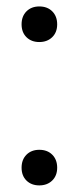

<svg xmlns="http://www.w3.org/2000/svg" viewBox="-20 -569 244 596"><path d="M47 -48.5Q47 -73.5 62.2 -88.8Q77.5 -104 102 -104Q127 -104 142.2 -88.8Q157.5 -73.5 157.5 -48.5Q157.5 -23.5 142 -8.5Q126.5 6.5 102 6.5Q77.5 6.5 62.2 -8.5Q47 -23.5 47 -48.5ZM47 -493.5Q47 -518.5 62.2 -533.8Q77.5 -549 102 -549Q127 -549 142.2 -533.8Q157.5 -518.5 157.5 -493.5Q157.5 -468.5 142 -453.5Q126.5 -438.5 102 -438.5Q77.5 -438.5 62.2 -453.5Q47 -468.5 47 -493.5Z"/></svg>

Font: Encode Sans Condensed
Style: Regular
Weight: 400
Width: 3
Designer: Multiple Designers
Foundry: Impallari Type
Version: Version 2.000